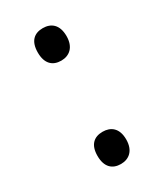

<svg xmlns="http://www.w3.org/2000/svg" viewBox="-144 -595 570 666"><g transform="rotate(-30 140.5 -262.0)"><path d="M83 -469C83 -424 106 -404 140 -404C172 -404 198 -424 198 -469C198 -515 173 -534 140 -534C106 -534 83 -515 83 -469ZM83 -55C83 -10 106 10 140 10C172 10 198 -10 198 -55C198 -101 172 -119 140 -119C106 -119 83 -100 83 -55Z"/></g></svg>

Font: Noto Sans Sinhala UI SemiCondensed
Style: Regular
Weight: 400
Width: 4
Designer: Jelle Bosma - Monotype Design Team
Foundry: Monotype Imaging Inc.
Version: Version 2.006